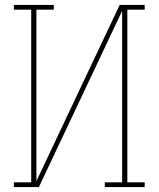

<svg xmlns="http://www.w3.org/2000/svg" viewBox="-20 -755 640 775"><path d="M36 0V-19H106V-716H36V-735H197V-716H127V-24L463 -735H564V-716H494V-19H564V0H403V-19H473V-711L137 0Z"/></svg>

Font: Iosevka Slab Thin Extended
Style: Regular
Weight: 100
Width: 7
Monospace: yes
Designer: Belleve Invis
Foundry: Belleve Invis
Version: Version 11.1.1; ttfautohint (v1.8.3)